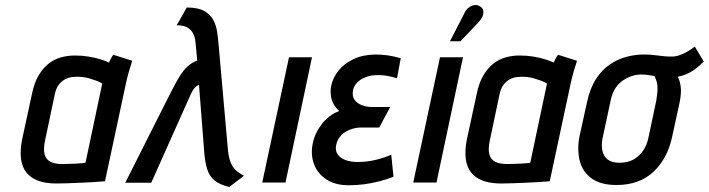

<svg xmlns="http://www.w3.org/2000/svg" viewBox="-20 -730 2835 768"><path d="M509 -487 433 -511Q426 -501 421 -490.5Q416 -480 416 -480Q403 -486 382.5 -492.5Q362 -499 335.5 -503.5Q309 -508 280 -508Q250 -508 223.5 -500.5Q197 -493 174.5 -475.5Q152 -458 134.5 -428.5Q117 -399 108 -355L68 -170Q60 -128 64 -95Q68 -62 85.5 -40Q103 -18 133 -7Q163 4 206 4Q226 4 251.5 3Q277 2 303 1Q329 0 351 -1.5Q373 -3 386.5 -4Q400 -5 400 -5L483 -393Q488 -417 495 -441.5Q502 -466 509 -487ZM160 -167 199 -352Q204 -377 215.5 -391.5Q227 -406 240.5 -413Q254 -420 267 -421.5Q280 -423 290 -423Q301 -423 313 -421.5Q325 -420 338.5 -416Q352 -412 364.5 -407.5Q377 -403 389 -396L322 -79Q316 -78 306 -77Q296 -76 283.5 -75.5Q271 -75 257 -74.5Q243 -74 228 -74Q199 -74 181.5 -83Q164 -92 158.5 -112.5Q153 -133 160 -167Z M892 -127 854 -556Q852 -578 848.5 -602.5Q845 -627 833.5 -649.5Q822 -672 797 -686Q772 -700 727 -700L687 -629Q711 -629 726.5 -621.5Q742 -614 751 -599Q760 -584 762 -560L769 -488Q748 -480 731.5 -465.5Q715 -451 699 -425.5Q683 -400 663 -360L481 1H585L744 -355Q750 -367 755.5 -374.5Q761 -382 766.5 -385.5Q772 -389 776 -391L796 -133Q799 -84 808.5 -54Q818 -24 839 -7.5Q860 9 897 18L956 -27Q935 -38 922 -50.5Q909 -63 902 -82Q895 -101 892 -127Z M1029 0H1122L1228 -501H1136Z M1568 -417 1583 -497Q1556 -505 1531 -508.5Q1506 -512 1481 -512Q1430 -511 1393 -493Q1356 -475 1334 -447.5Q1312 -420 1305 -388Q1301 -367 1303.5 -348Q1306 -329 1314.5 -313.5Q1323 -298 1337 -286Q1295 -270 1267 -233.5Q1239 -197 1231 -156Q1222 -113 1235.5 -75Q1249 -37 1284.5 -13Q1320 11 1375 11Q1407 11 1437 7Q1467 3 1496.5 -4.5Q1526 -12 1554 -23L1545 -111Q1531 -105 1514.5 -99.5Q1498 -94 1480.5 -90Q1463 -86 1445.5 -84Q1428 -82 1411 -82Q1383 -82 1361.5 -90Q1340 -98 1330 -113.5Q1320 -129 1325 -151Q1329 -169 1339 -182Q1349 -195 1362.5 -203Q1376 -211 1392 -215.5Q1408 -220 1423 -220H1497L1541 -302H1466Q1447 -302 1428 -309Q1409 -316 1398.5 -330.5Q1388 -345 1392 -369Q1396 -386 1407 -398Q1418 -410 1433.5 -417.5Q1449 -425 1466 -428Q1484 -430 1501 -429.5Q1518 -429 1534.5 -425.5Q1551 -422 1568 -417Z M1895 -642Q1905 -653 1910 -664.5Q1915 -676 1913 -687Q1911 -698 1901 -704Q1889 -712 1876.5 -709.5Q1864 -707 1853.5 -698.5Q1843 -690 1838 -678L1780 -565H1822ZM1633 0H1726L1832 -501H1740Z M2288 -487 2212 -511Q2205 -501 2200 -490.5Q2195 -480 2195 -480Q2182 -486 2161.5 -492.5Q2141 -499 2114.5 -503.5Q2088 -508 2059 -508Q2029 -508 2002.5 -500.5Q1976 -493 1953.5 -475.5Q1931 -458 1913.5 -428.5Q1896 -399 1887 -355L1847 -170Q1839 -128 1843 -95Q1847 -62 1864.5 -40Q1882 -18 1912 -7Q1942 4 1985 4Q2005 4 2030.5 3Q2056 2 2082 1Q2108 0 2130 -1.5Q2152 -3 2165.5 -4Q2179 -5 2179 -5L2262 -393Q2267 -417 2274 -441.5Q2281 -466 2288 -487ZM1939 -167 1978 -352Q1983 -377 1994.5 -391.5Q2006 -406 2019.5 -413Q2033 -420 2046 -421.5Q2059 -423 2069 -423Q2080 -423 2092 -421.5Q2104 -420 2117.5 -416Q2131 -412 2143.5 -407.5Q2156 -403 2168 -396L2101 -79Q2095 -78 2085 -77Q2075 -76 2062.5 -75.5Q2050 -75 2036 -74.5Q2022 -74 2007 -74Q1978 -74 1960.5 -83Q1943 -92 1937.5 -112.5Q1932 -133 1939 -167Z M2795 -484 2759 -544Q2740 -528 2715.5 -516.5Q2691 -505 2675 -504Q2656 -503 2637 -505Q2618 -507 2597.5 -509.5Q2577 -512 2555 -512Q2522 -512 2487 -503Q2452 -494 2420 -472.5Q2388 -451 2364 -414Q2340 -377 2328 -321L2298 -185Q2288 -133 2298.5 -88.5Q2309 -44 2345.5 -17Q2382 10 2446 10Q2538 10 2594.5 -43.5Q2651 -97 2669 -185L2698 -318Q2706 -356 2703 -381.5Q2700 -407 2691 -423Q2707 -426 2724.5 -433Q2742 -440 2759.5 -452.5Q2777 -465 2795 -484ZM2605 -327 2573 -176Q2567 -148 2551.5 -126Q2536 -104 2513 -91.5Q2490 -79 2458 -79Q2427 -79 2410.5 -92Q2394 -105 2389.5 -127.5Q2385 -150 2390 -176L2423 -330Q2429 -359 2442.5 -378.5Q2456 -398 2473.5 -409.5Q2491 -421 2509.5 -426.5Q2528 -432 2545 -432Q2555 -432 2563.5 -431Q2572 -430 2581 -428.5Q2590 -427 2598 -426Q2601 -419 2604 -411.5Q2607 -404 2608.5 -395Q2610 -386 2610 -375.5Q2610 -365 2608.5 -352.5Q2607 -340 2605 -327Z"/></svg>

Font: Advent Pro SemiBold
Style: Italic
Weight: 600
Italic angle: -12°
Version: Version 3.000